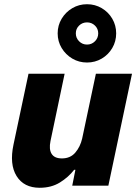

<svg xmlns="http://www.w3.org/2000/svg" viewBox="-20 -879 645 909"><path d="M392 -583Q354 -583 322.5 -601.5Q291 -620 272 -651.5Q253 -683 253 -721Q253 -759 272 -790.5Q291 -822 322.5 -840.5Q354 -859 392 -859Q430 -859 461.5 -840.5Q493 -822 511.5 -790.5Q530 -759 530 -721Q530 -683 511.5 -651.5Q493 -620 461.5 -601.5Q430 -583 392 -583ZM392 -668Q414 -668 429.5 -683.5Q445 -699 445 -721Q445 -743 429.5 -758Q414 -773 392 -773Q370 -773 354.5 -758Q339 -743 339 -721Q339 -699 354.5 -683.5Q370 -668 392 -668ZM168 10Q93 10 58.5 -45.5Q24 -101 44 -195L115 -530H286L219 -211Q211 -172 224.5 -150.5Q238 -129 273 -129Q313 -129 336.5 -156.5Q360 -184 369 -223L434 -530H605L493 0H322L337 -75H331Q304 -40 263.5 -15Q223 10 168 10Z"/></svg>

Font: Be Vietnam Pro ExtraBold
Style: Italic
Weight: 800
Italic angle: -12°
Designer: Lam Bao, Tony Le, Vietanh Nguyen
Foundry: Yellow Type Foundry
Version: Version 1.002; ttfautohint (v1.8.3)